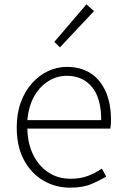

<svg xmlns="http://www.w3.org/2000/svg" viewBox="-20 -851 573 884"><path d="M302 13Q235 13 179 -20Q123 -53 90 -115Q57 -177 57 -264Q57 -329 76 -380.5Q95 -432 128 -468.5Q161 -505 202 -524Q243 -543 288 -543Q351 -543 396 -514.5Q441 -486 466 -431Q491 -376 491 -298Q491 -289 490.5 -279.5Q490 -270 488 -259H106Q107 -192 132 -140Q157 -88 201.5 -58Q246 -28 306 -28Q350 -28 384.5 -41Q419 -54 449 -75L469 -38Q437 -19 399 -3Q361 13 302 13ZM106 -298H446Q446 -400 403 -451Q360 -502 288 -502Q243 -502 203.5 -478Q164 -454 138 -408.5Q112 -363 106 -298ZM256 -633 230 -658 378 -831 413 -800Z"/></svg>

Font: Noto Sans TC ExtraLight
Style: Regular
Weight: 250
Designer: Ryoko NISHIZUKA  (kana, bopomofo & ideographs); Paul D. Hunt (Latin, Greek & Cyrillic); Sandoll Communications , Soo-you
Foundry: Adobe
Version: Version 2.004-H2;hotconv 1.0.118;makeotfexe 2.5.65603